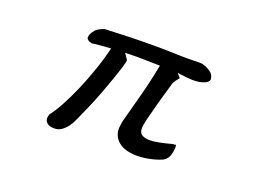

<svg xmlns="http://www.w3.org/2000/svg" viewBox="-82 -647 1165 871"><g transform="rotate(20 500.0 -212.0)"><path d="M528.3 -466.3Q427.7 -466.3 299.3 -460.4H298.8Q295.4 -460.4 287.8 -457.5Q280.3 -454.6 271.2 -449.7Q262.2 -444.8 255.9 -438.5Q246.1 -428.2 238.8 -412.6Q238.3 -408.2 237.3 -404.8Q235.4 -397 238.3 -392.6Q239.7 -390.1 243.2 -387.2Q248 -382.8 262.2 -379.4Q278.3 -381.3 295.7 -383.3Q313 -385.3 353 -387.7L351.1 -378.4Q340.8 -335 321.8 -279.8Q280.3 -160.6 233.9 -75.7Q210.4 -32.7 192.9 -11.7Q188.5 0 188.5 8.3Q188.5 21 197.3 29.8Q209 41.5 233.4 41.5Q254.4 41.5 269.5 30.8Q299.3 9.3 316.9 -32.2Q325.2 -51.8 332 -66.4Q362.3 -131.8 390.1 -208Q411.6 -265.6 430.2 -323.7Q434.1 -337.4 436.5 -346.9Q439 -356.4 439 -358.9Q439 -361.3 437 -365.2Q435.1 -369.1 427.7 -379.4L419.4 -391.1H433.6Q444.3 -391.1 455.6 -391.6Q466.8 -392.1 478.5 -392.1Q490.2 -392.1 502.9 -391.6Q515.6 -391.1 526.4 -391.1Q543.9 -391.1 554.2 -390.6Q570.3 -390.1 579.1 -390.1H587.9Q570.3 -297.4 543.9 -202.6Q521.5 -121.6 515.1 -95.2Q513.2 -85 512.2 -76.2L510.3 -59.1Q510.3 -20 540.5 4.9Q570.8 29.8 631.8 29.8Q659.2 29.8 690.9 22.9Q722.2 16.6 749.5 4.4Q767.6 -6.3 774.2 -26.1Q780.8 -45.9 780.8 -69.3L779.8 -76.7Q772.5 -75.7 763.7 -75.7Q693.4 -56.2 659.2 -56.2Q638.7 -56.2 624.5 -63.5Q620.6 -65.4 616.5 -69.3Q612.3 -73.2 610.1 -80.1Q607.9 -86.9 607.9 -95.7Q607.9 -108.4 615.2 -139.6Q633.8 -216.3 667.5 -330.1Q668.9 -335.9 672.4 -340.8Q677.7 -351.1 683.1 -356.4Q688.5 -363.3 691.9 -367.2Q690.4 -369.6 688 -372.1L674.8 -386.7L694.3 -384.3Q728.5 -379.4 748.8 -379.4Q769 -379.4 781.7 -381.8Q794.4 -384.3 803.7 -388.2Q814 -392.1 818.6 -396.7Q823.2 -401.4 824.7 -404.8Q826.2 -408.2 826.2 -410.4Q826.2 -412.6 825.7 -414.1Q824.2 -424.8 818.8 -432.6Q815.9 -438.5 807.6 -443.8Q791.5 -456.1 771 -461.9Q761.7 -464.4 755.9 -464.4Q743.2 -464.4 723.6 -463.9Q704.1 -463.4 683.1 -463.4Q662.1 -463.4 624.5 -464.8Q586.9 -466.3 528.3 -466.3Z"/></g></svg>

Font: Bakudai
Style: ExtraLight
Weight: 200
Version: Version 1.48